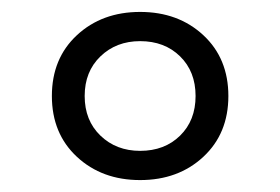

<svg xmlns="http://www.w3.org/2000/svg" viewBox="-20 -754 470 322"><path d="M215 -452Q151 -452 109 -491Q67 -530 67 -593Q67 -656 109 -695Q151 -734 215 -734Q279 -734 321 -695Q363 -656 363 -593Q363 -530 321 -491Q279 -452 215 -452ZM215 -501Q256 -501 282 -526.5Q308 -552 308 -593Q308 -634 282 -659.5Q256 -685 215 -685Q175 -685 148.5 -659.5Q122 -634 122 -593Q122 -552 148.5 -526.5Q175 -501 215 -501Z"/></svg>

Font: BDO Grotesk Light
Style: Regular
Weight: 300
Designer: Deni Anggara
Foundry: Lokal Container
Version: Version 2.000